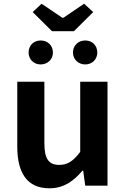

<svg xmlns="http://www.w3.org/2000/svg" viewBox="-20 -1000 677 1034"><path d="M246 14C323 14 376 -24 424 -81H428L439 0H559V-560H412V-182C374 -132 344 -112 299 -112C244 -112 219 -142 219 -229V-560H73V-211C73 -70 125 14 246 14ZM260 -832H378L482 -935L433 -980L321 -904H316L204 -980L156 -935ZM199 -653C237 -653 265 -681 265 -717C265 -755 237 -782 199 -782C161 -782 134 -755 134 -717C134 -681 161 -653 199 -653ZM439 -653C477 -653 504 -681 504 -717C504 -755 477 -782 439 -782C401 -782 373 -755 373 -717C373 -681 401 -653 439 -653Z"/></svg>

Font: Noto Sans Mono CJK HK
Style: Bold
Weight: 700
Designer: Ryoko NISHIZUKA 西塚涼子 (kana, bopomofo & ideographs); Paul D. Hunt (Latin, Greek & Cyrillic); Sandoll Communications 산돌커뮤니
Foundry: Adobe
Version: Version 2.004;hotconv 1.0.118;makeotfexe 2.5.65603